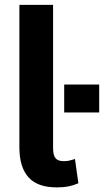

<svg xmlns="http://www.w3.org/2000/svg" viewBox="-20 -782 440 812"><path d="M220 10.5Q138.5 10.5 100.2 -32.5Q62 -75.5 62 -158.5V-761.5H204.5V-156.5Q204.5 -125.5 214.8 -113Q225 -100.5 249 -100.5Q263 -100.5 272 -102.5Q281 -104.5 297 -109.5L311.5 -7Q289.5 2.5 268.8 6.5Q248 10.5 220 10.5ZM399.5 -306.5H251.5V-424.5H399.5Z"/></svg>

Font: Roberto Sans
Style: Bold
Weight: 700
Designer: Google (font) & Cristiano Sobral (main changes)
Version: Version 1.000;October 12, 2021;FontCreator 14.0.0.2814 64-bi